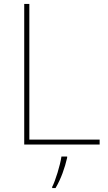

<svg xmlns="http://www.w3.org/2000/svg" viewBox="-20 -734 546 975"><path d="M103 0H486V-25H129V-714H103ZM321 67V61H292C286 104 261 185 245 215V221H262C290 174 309 119 321 67Z"/></svg>

Font: Noto Sans Canadian Aboriginal Thin
Style: Regular
Weight: 100
Designer: Monotype Design Team, Typotheque's Kevin King
Foundry: Monotype Imaging Inc.
Version: Version 2.004